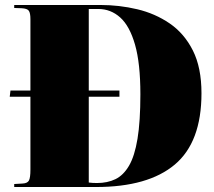

<svg xmlns="http://www.w3.org/2000/svg" viewBox="-20 -750 860 770"><path d="M37 0V-12L71 -14Q90 -15 96 -26Q102 -37 102 -70V-362H19L22 -387H102V-673Q102 -698 95.5 -707Q89 -716 66 -717L37 -718V-730H383Q458 -730 530 -713Q602 -696 660.5 -656Q719 -616 753.5 -547.5Q788 -479 788 -376Q788 -180 681 -90Q574 0 365 0ZM369 -16Q411 -16 443 -31.5Q475 -47 497.5 -85.5Q520 -124 531.5 -193.5Q543 -263 543 -372Q543 -496 521.5 -571Q500 -646 462 -680Q424 -714 374 -714H336V-387H459V-362H336V-18Q344 -17 351.5 -16.5Q359 -16 369 -16Z"/></svg>

Font: Literata 72pt Black
Style: Regular
Weight: 900
Designer: Latin by Veronika Burian and Jose Scaglione. Greek by Irene Vlachou. Cyrillic by Vera Evstafieva.
Foundry: TypeTogether
Version: Version 3.002